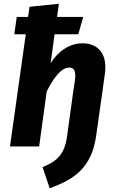

<svg xmlns="http://www.w3.org/2000/svg" viewBox="-20 -778 617 1020"><path d="M418 -548C350 -548 287 -505 249 -442L270 -596H396L422 -688H283L293 -758L137 -742L129 -688H69L56 -596H117L33 0H188L228 -292C266 -367 306 -419 348 -419C370 -419 386 -406 378 -351L368 -284L336 -52C322 45 281 79 206 110L244 222C372 176 467 115 491 -58L523 -284L537 -385C552 -487 505 -548 418 -548Z"/></svg>

Font: Fira Sans
Style: Bold Italic
Weight: 700
Italic angle: -8°
Designer: bBox Type GmbH & Carrois Corporate GbR & Edenspiekermann AG
Foundry: bBox Type GmbH & Carrois Corporate GbR & Edenspiekermann AG
Version: Version 4.301;PS 004.301;hotconv 1.0.88;makeotf.lib2.5.64775